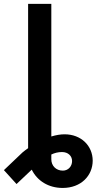

<svg xmlns="http://www.w3.org/2000/svg" viewBox="-78 -747 490 972"><path d="M64.3 -727.3V3.2C54.7 9.9 45.5 16.7 36.6 24.1L-58.2 114.3L5.7 184.7L82.7 111.9C110.4 168.3 167.3 204.5 239.3 204.5C332.7 204.5 391 142 391.3 66.4C391 -9.9 332 -67.1 248.9 -67.1C228 -67.1 205.3 -63.2 181.8 -56.1V-727.3ZM181.8 58.9V35.2C198.5 27.3 215.9 22.7 235.8 22.7C267 22.7 286.9 42.6 286.9 68.2C286.9 95.2 267.4 116.8 240.1 116.8C205.6 116.8 181.5 92 181.8 58.9Z"/></svg>

Font: Magic Ui Pro Semi Bold
Style: Regular
Weight: 600
Designer: Stefan Endress, Andreas Faust
Version: Version 1.000;FEAKit 1.0